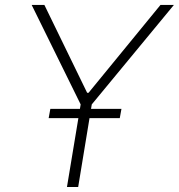

<svg xmlns="http://www.w3.org/2000/svg" viewBox="-20 -747 715 767"><path d="M106.5 -727.3H157.3L328.1 -376.4H333.8L621.1 -727.3H674.7L346.6 -329.9L292.3 0H247.5L302.2 -329.9ZM174.4 -275.2 181.1 -312.1H465.2L458.5 -275.2Z"/></svg>

Font: Inter UI Extra Light
Style: Italic
Weight: 200
Italic angle: -9.39999°
Designer: Rasmus Andersson
Foundry: rsms
Version: 3.2;8d6f07862